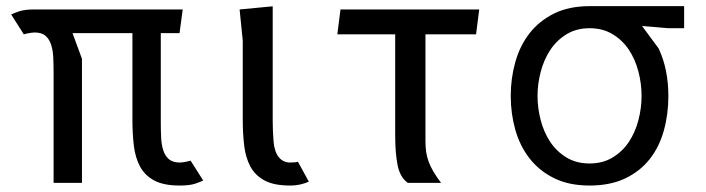

<svg xmlns="http://www.w3.org/2000/svg" viewBox="-20 -580 2240 609"><path d="M490 -475V-194.5Q490 -168.5 491 -145Q492 -121.5 497.8 -103.5Q503.5 -85.5 515.8 -75Q528 -64.5 550 -64.5Q555.5 -64.5 561.5 -65.5Q567.5 -66.5 573 -67.5Q578.5 -69 584.5 -70.5L624.5 -7.5Q616 -3 598.5 2.8Q581 8.5 550 8.5Q499 8.5 469.2 -7.5Q439.5 -23.5 424.2 -51.8Q409 -80 404.5 -118.5Q400 -157 400 -201.5V-475H210L240 -393.5V0H150V-347Q150 -373 149 -396.5Q148 -420 142.2 -438Q136.5 -456 124.2 -466.5Q112 -477 90 -477Q84.5 -477 78.2 -476Q72 -475 67 -474Q61 -472.5 55.5 -471L15.5 -534Q24 -538.5 41.2 -544.2Q58.5 -550 89 -550H559.5L549.5 -475Z M750 -451 740 -550 845 -560V-194.5Q845 -168.5 847.5 -133.8Q850 -99 864 -81.8Q878 -64.5 900 -64.5Q911 -64.5 916.5 -65.2Q922 -66 925 -67L959.5 -4Q951 0.5 935 4.5Q919 8.5 900 8.5Q849 8.5 819.2 -7.5Q789.5 -23.5 774.2 -51.8Q759 -80 754.5 -118.5Q750 -157 750 -201.5Z M1329.5 -471V-132.5Q1329.5 -113.5 1331.8 -98Q1334 -82.5 1339.5 -67.5Q1345 -52.5 1354.5 -36.2Q1364 -20 1379 0H1273.5Q1249 -17.5 1241.2 -55.8Q1233.5 -94 1233.5 -151.5V-471H1050L1060 -550H1500L1490 -471Z M1600 -275.5Q1600 -331.5 1614.5 -383.2Q1629 -435 1659.5 -474.2Q1690 -513.5 1737.2 -537Q1784.5 -560.5 1850 -560.5H2150V-490.5H2100L2016.5 -497.5L2069 -426.5Q2085 -392.5 2092.5 -354.5Q2100 -316.5 2100 -275.5Q2100 -217.5 2085.5 -165.5Q2071 -113.5 2040.5 -75Q2010 -36.5 1962.8 -14Q1915.5 8.5 1850 8.5Q1784.5 8.5 1737.2 -15Q1690 -38.5 1659.5 -77.8Q1629 -117 1614.5 -168.5Q1600 -220 1600 -275.5ZM1685 -275.5Q1685 -237.5 1695 -199Q1705 -160.5 1725.2 -130Q1745.5 -99.5 1776.8 -80.5Q1808 -61.5 1850 -61.5Q1892 -61.5 1923.2 -80.5Q1954.5 -99.5 1974.8 -130Q1995 -160.5 2005 -199Q2015 -237.5 2015 -275.5Q2015 -314.5 2005 -353Q1995 -391.5 1974.8 -422Q1954.5 -452.5 1923.2 -471.5Q1892 -490.5 1850 -490.5Q1808 -490.5 1776.8 -471.2Q1745.5 -452 1725.2 -421.2Q1705 -390.5 1695 -352Q1685 -313.5 1685 -275.5Z"/></svg>

Font: B612
Style: Regular
Weight: 400
Designer: Nicolas Chauveau, Thomas Paillot, Jonathan Favre-Lamarine, Jean-Luc Vinot
Foundry: AIRBUS
Version: Version 1.008